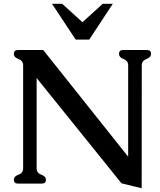

<svg xmlns="http://www.w3.org/2000/svg" viewBox="-20 -959 843 1013"><path d="M656.2 -132.3V-613.8Q656.2 -638.7 632.1 -647.5Q607.9 -656.2 607.9 -675.3Q607.9 -695.3 629.9 -695.3H754.4Q776.9 -695.3 776.9 -675.3Q776.9 -656.2 752.4 -647.5Q728 -638.7 728 -613.8L727.5 34.2L621.1 8.3L173.3 -547.4V-71.3Q173.3 -45.9 197.8 -37.4Q222.2 -28.8 222.2 -10.3Q222.2 9.8 199.7 9.8H75.7Q53.2 9.8 53.2 -10.3Q53.2 -28.8 77.6 -37.4Q102.1 -45.9 102.1 -71.3V-613.8Q102.1 -638.7 77.6 -647.5Q53.2 -656.2 53.2 -675.3Q53.2 -695.3 75.7 -695.3H208ZM254.4 -939H308.1L415 -841.8L522 -939H575.2L450.7 -750H379.4Z"/></svg>

Font: Caudex
Style: Bold
Weight: 700
Version: Version 1.01